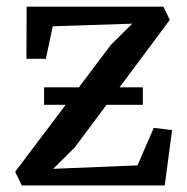

<svg xmlns="http://www.w3.org/2000/svg" viewBox="-20 -568 572 588"><path d="M385 -495.5 141.5 -487.5 120.5 -388H61L61.5 -547.5H480.5L500 -507L209 -116.5L143 -51L401 -61.5L451 -176.5L507 -169.5L484.5 0H46.5L26.5 -42L319.5 -430.5ZM115 -300.5H417.5V-247H115Z"/></svg>

Font: Merriweather 36pt
Style: Regular
Weight: 400
Designer: Eben Sorkin
Foundry: Eben Sorkin
Version: Version 2.100